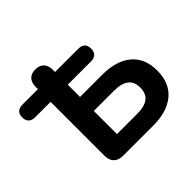

<svg xmlns="http://www.w3.org/2000/svg" viewBox="-194 -912 1112 1112"><g transform="rotate(-45 361.5 -356.5)"><path d="M151.6 -76.8V-517.7H26.1Q-0.5 -517.7 -14.5 -531.1Q-28.4 -544.5 -28.4 -570.2Q-28.4 -595.9 -14.5 -608.9Q-0.5 -621.9 26.1 -621.9H189.5L151.6 -556V-638.4Q151.6 -674.7 169.7 -694.1Q187.9 -713.4 222 -713.4Q255.9 -713.4 274 -694.1Q292.2 -674.7 292.2 -638.4V-556L254.3 -621.9H481.4Q508.1 -621.9 522 -608.9Q536 -595.9 536 -570.2Q536 -544.5 522 -531.1Q508.1 -517.7 481.4 -517.7H292.2V-417.3H474.4Q589 -417.3 652.9 -363.7Q716.9 -310.1 716.9 -209.1Q716.9 -108 652.9 -54Q589 0 474.4 0H228.4Q191.1 0 171.3 -19.8Q151.6 -39.5 151.6 -76.8ZM577.5 -209.1Q577.5 -256.8 547.7 -280.1Q518 -303.5 456.3 -303.5H291.4V-113.9H456.3Q518 -113.9 547.7 -137.2Q577.5 -160.6 577.5 -209.1Z"/></g></svg>

Font: SN Pro Thin
Style: Regular
Weight: 200
Designer: Tobias Whetton
Foundry: Supernotes
Version: Version 1.003;Glyphs 3.3 (3324)